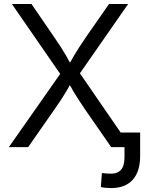

<svg xmlns="http://www.w3.org/2000/svg" viewBox="-20 -748 732 976"><path d="M24.9 0 308.1 -403.8V-340.3L40.5 -727.5H140.1L250.5 -566.4Q272 -535.6 286.9 -512.5Q301.8 -489.3 314.9 -466.8Q328.1 -444.3 343.3 -415.5H328.1Q343.8 -443.8 356.9 -466.3Q370.1 -488.8 385.5 -512.2Q400.9 -535.6 421.9 -566.4L534.2 -727.5H631.3L364.3 -343.8V-407.2L644.5 0H545.4L413.6 -189.9Q395 -217.8 380.6 -239.5Q366.2 -261.2 353.5 -282.7Q340.8 -304.2 325.7 -332H344.7Q330.1 -305.2 317.1 -283.7Q304.2 -262.2 289.8 -240.2Q275.4 -218.3 255.4 -189.9L123 0ZM544.9 208Q530.8 208 517.3 206.8Q503.9 205.6 492.7 202.6L498 131.8Q509.8 133.3 522.2 134Q534.7 134.8 546.9 134.8Q577.1 134.8 595 115.2Q612.8 95.7 612.8 52.2V0H574.2V-74.2H692.4V44.4Q692.4 124 654.5 166Q616.7 208 544.9 208Z"/></svg>

Font: V-Inter
Style: Regular-375
Weight: 375
Designer: Rasmus Andersson
Foundry: rsms
Version: Version 4.000;git-4146feb